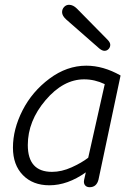

<svg xmlns="http://www.w3.org/2000/svg" viewBox="-20 -767 554 801"><path d="M394 -565 257 -685Q239 -701 239 -716Q239 -729 247.5 -738Q256 -747 268 -747Q285 -747 301 -731L428 -602Q440 -590 440 -580Q440 -570 433 -562.5Q426 -555 416 -555Q406 -555 394 -565ZM186 6Q117 6 75.5 -36.5Q34 -79 34 -151Q34 -228 74 -306.5Q114 -385 186.5 -439Q259 -493 340 -493Q411 -493 483 -452L391 -18Q383 14 354 14Q341 14 334.5 5.5Q328 -3 331 -17L338 -48Q262 6 186 6ZM197 -50Q237 -50 279 -69Q321 -88 348 -109L417 -416Q375 -436 331 -436Q244 -436 170 -349Q96 -262 96 -162Q96 -50 197 -50Z"/></svg>

Font: Comic Neue
Style: Italic
Weight: 400
Italic angle: -12°
Designer: Craig Rozynski
Foundry: Craig Rozynski
Version: Version 2.003